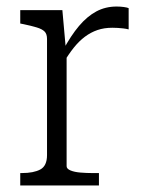

<svg xmlns="http://www.w3.org/2000/svg" viewBox="-20 -568 448 588"><path d="M374 -543V-478Q366 -480 357.5 -481Q349 -482 340.5 -482.5Q332 -483 324 -483Q299 -483 278.5 -476Q258 -469 240 -455.5Q222 -442 206 -422Q190 -402 174 -375L173 -414Q197 -459 222 -488.5Q247 -518 275 -533Q303 -548 337 -548Q349 -548 359.5 -546.5Q370 -545 374 -543ZM42 0V-38H47Q83 -38 103.5 -49Q124 -60 124 -93V-449Q124 -464 116.5 -471.5Q109 -479 92.5 -484Q76 -489 52 -494L42 -496V-537H171L182 -414H184V-59Q184 -51 196 -46Q208 -41 226.5 -39.5Q245 -38 262 -38H283V0Z"/></svg>

Font: Roboto Serif SemiCondensed ExtraLight
Style: Regular
Weight: 250
Width: 4
Designer: Greg Gazdowicz
Foundry: Commercial Type
Version: Version 1.007